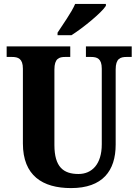

<svg xmlns="http://www.w3.org/2000/svg" viewBox="-20 -951 708 981"><path d="M274 -784V-771H345C405 -809 499 -886 521 -921V-931H364C345 -886 300 -825 274 -784ZM343 10C504 10 571 -78 571 -212V-596C571 -652 595 -660 627 -660H653V-714H419V-660H445C476 -660 500 -652 500 -600V-214C500 -111 449 -62 381 -62C304 -62 258 -98 258 -210V-596C258 -652 282 -660 313 -660H339V-714H14V-660H41C72 -660 97 -652 97 -600V-218C97 -54 197 10 343 10Z"/></svg>

Font: Noto Serif Condensed ExtraBold
Style: Regular
Weight: 800
Width: 3
Designer: Monotype Design Team
Foundry: Monotype Imaging Inc.
Version: Version 2.013